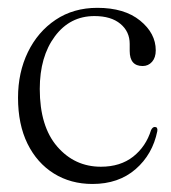

<svg xmlns="http://www.w3.org/2000/svg" viewBox="-20 -460 436 490"><path d="M377.5 -331.5Q377.5 -313 368 -302.2Q358.5 -291.5 344 -291.5Q311 -291.5 311 -330V-348Q311 -379.5 287.2 -399.2Q263.5 -419 221 -419Q158.5 -419 120 -367.2Q81.5 -315.5 81.5 -233Q81.5 -137.5 126 -86Q170.5 -34.5 237.5 -34.5Q287 -34.5 319.8 -60.2Q352.5 -86 365.5 -128Q369.5 -136 375 -136Q383 -136 381.5 -125.5Q369.5 -66 326 -28.2Q282.5 9.5 216 9.5Q160.5 9.5 117.5 -17.2Q74.5 -44 50.2 -93.2Q26 -142.5 26 -210.5Q26 -275 51.2 -327Q76.5 -379 122 -409.5Q167.5 -440 228.5 -440Q297.5 -440 337.5 -407.5Q377.5 -375 377.5 -331.5Z"/></svg>

Font: Fraunces 144pt S050 Light
Style: Regular
Weight: 300
Version: Version 1.000; ttfautohint (v1.8.3)